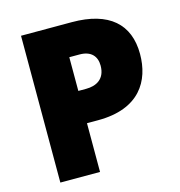

<svg xmlns="http://www.w3.org/2000/svg" viewBox="-106 -874 844 902"><g transform="rotate(-15 316.0 -423.0)"><path d="M324 -780H77V-66H270V-303H324C527 -303 595 -423 595 -553C595 -698 505 -780 324 -780ZM320 -624C376 -624 402 -593 402 -548C402 -483 358 -460 308 -460H270V-624Z"/></g></svg>

Font: Noto Sans Malayalam UI Black
Style: Regular
Weight: 900
Designer: Jelle Bosma - Monotype Design Team
Foundry: Monotype Imaging Inc.
Version: Version 2.104